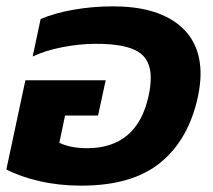

<svg xmlns="http://www.w3.org/2000/svg" viewBox="-31 -570 670 605"><path d="M-11 -36 49 -317H302L278 -206H174L156 -120Q192 -103 243 -103Q401 -103 437 -267Q444 -298 444 -325Q444 -383 403.5 -407.5Q363 -432 271 -432Q221 -432 166.5 -421.5Q112 -411 72 -392L97 -510Q141 -529 201.5 -539.5Q262 -550 325 -550Q457 -550 529 -494.5Q601 -439 601 -337Q601 -307 593 -267Q564 -131 475 -58Q386 15 225 15Q156 15 94.5 1Q33 -13 -11 -36Z"/></svg>

Font: Prompt Semibold
Style: Italic
Weight: 600
Italic angle: -12°
Designer: Katatrad Team
Foundry: CadsonDemak
Version: Version 1.000